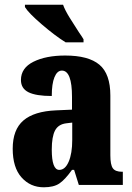

<svg xmlns="http://www.w3.org/2000/svg" viewBox="-20 -786 563 816"><path d="M34 -154Q34 -235 79.5 -274Q125 -313 218 -317L286 -320V-374Q286 -486 243 -486Q223 -486 211.5 -458Q200 -430 200 -378Q133 -378 101 -394Q69 -410 69 -446Q69 -497 122 -523.5Q175 -550 257 -550Q356 -550 402.5 -511Q449 -472 449 -380V-126Q449 -86 459.5 -71Q470 -56 499 -56H502V0H315L295 -64H286Q256 -22 232 -6Q208 10 166 10Q109 10 71.5 -32Q34 -74 34 -154ZM287 -191V-265L262 -262Q228 -258 214 -231.5Q200 -205 200 -150Q200 -64 232 -64Q257 -64 272 -99Q287 -134 287 -191ZM86 -756V-766H248Q256 -743 276.5 -710Q297 -677 316 -648Q330 -628 335 -619V-606H259Q214 -634 157.5 -682.5Q101 -731 86 -756Z"/></svg>

Font: Noto Serif CondBlack
Style: Regular
Weight: 900
Width: 3
Designer: Monotype Design Team
Foundry: Monotype Imaging Inc.
Version: Version 1.001